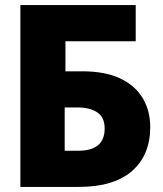

<svg xmlns="http://www.w3.org/2000/svg" viewBox="-20 -734 640 754"><path d="M60 0V-714H513V-572H237V-454H303Q393 -454 452 -426Q511 -398 540.5 -348.5Q570 -299 570 -235Q570 -125 498.5 -62.5Q427 0 290 0ZM234 -142H287Q391 -142 391 -229Q391 -274 361.5 -293Q332 -312 285 -312H234Z"/></svg>

Font: Noto Sans Mono Black
Style: Regular
Weight: 900
Designer: Monotype Design Team
Foundry: Monotype Imaging Inc.
Version: Version 2.014